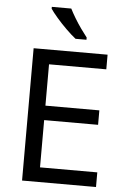

<svg xmlns="http://www.w3.org/2000/svg" viewBox="-62 -988 679 1032"><g transform="rotate(5 278.0 -472.0)"><path d="M496 0H97V-714H496V-635H187V-412H478V-334H187V-79H496ZM280 -944Q291 -922 307.5 -894.5Q324 -867 342.5 -841Q361 -815 376 -796V-784H317Q294 -802 265 -830.5Q236 -859 211.5 -887.5Q187 -916 175 -934V-944Z"/></g></svg>

Font: Noto Sans Mandaic
Style: Regular
Weight: 400
Designer: Monotype Design Team
Foundry: Monotype Imaging Inc.
Version: Version 2.002; ttfautohint (v1.8.4.7-5d5b)